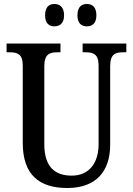

<svg xmlns="http://www.w3.org/2000/svg" viewBox="-20 -932 666 962"><path d="M416 -800C441 -800 463 -814 463 -855C463 -898 441 -912 416 -912C389 -912 368 -898 368 -855C368 -814 389 -800 416 -800ZM252 -800C278 -800 301 -814 301 -855C301 -898 278 -912 252 -912C227 -912 206 -898 206 -855C206 -814 227 -800 252 -800ZM317 10C461 10 532 -73 532 -207V-600C532 -662 559 -670 597 -670H613V-714H394V-670H409C446 -670 474 -662 474 -604V-209C474 -116 427 -52 339 -52C257 -52 202 -94 202 -210V-600C202 -662 230 -670 268 -670H283V-714H13V-670H29C66 -670 94 -662 94 -604V-216C94 -53 180 10 317 10Z"/></svg>

Font: Noto Serif Thai Condensed Medium
Style: Regular
Weight: 500
Width: 3
Designer: Monotype Design Team
Foundry: Monotype Imaging Inc.
Version: Version 2.002